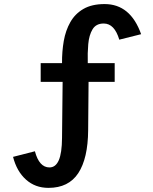

<svg xmlns="http://www.w3.org/2000/svg" viewBox="-20 -850 750 940"><path d="M217.3 69.8Q152.3 69.8 107.2 29.3Q62 -11.2 43.9 -82L150.9 -109.4Q171.9 -30.3 222.2 -30.3Q252.4 -30.3 267.8 -65.4Q283.2 -100.6 283.7 -174.8L286.6 -449.2H179.2V-541H283.7Q283.2 -597.7 292.2 -649.4Q301.3 -701.2 324.5 -741.9Q347.7 -782.7 388.7 -806.4Q429.7 -830.1 492.2 -830.1Q618.7 -830.1 670.9 -682.6L564 -655.8Q540.5 -734.9 487.8 -734.9Q450.2 -734.9 433.1 -706.5Q416 -678.2 412.1 -634Q408.2 -589.8 409.7 -541H541.5V-449.2H413.6L411.6 -212.4Q410.6 -74.7 363.3 -2.4Q315.9 69.8 217.3 69.8Z"/></svg>

Font: BIZ UDPGothic
Style: Bold
Weight: 700
Designer: TypeBank Co., Ltd.
Foundry: Morisawa Inc.
Version: Version 1.051